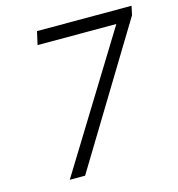

<svg xmlns="http://www.w3.org/2000/svg" viewBox="-104 -780 807 871"><g transform="rotate(-15 300.0 -345.0)"><path d="M117 0 504 -628H134L148 -690H592L583 -648L189 0Z"/></g></svg>

Font: Radio Canada Light
Style: Italic
Weight: 300
Italic angle: -12°
Designer: Charles Daoud, Etienne Aubert Bonn, Alexandre Saumier Demers, Jacques Le Bailly
Foundry: Radio-Canada
Version: Version 2.104; ttfautohint (v1.8.4.7-5d5b);gftools[0.9.28.de